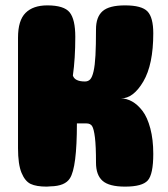

<svg xmlns="http://www.w3.org/2000/svg" viewBox="-20 -694 623 714"><path d="M302 -235H266Q266 -71 240 -31Q222 -2 168 -1Q161 0 154 0Q115 0 94 -10Q73 -20 60 -51.5Q47 -83 47 -143V-554Q47 -618 75 -646Q103 -674 156 -674Q218 -674 239 -648Q260 -622 260 -557Q260 -476 251 -413Q258 -391 296 -391Q308 -391 315.5 -399Q323 -407 328 -429Q333 -451 335 -488Q337 -525 337 -585Q337 -631 361.5 -652.5Q386 -674 445 -674Q507 -674 528.5 -651.5Q550 -629 550 -570Q550 -454 513 -391Q476 -328 430 -328Q451 -328 471.5 -316.5Q492 -305 510 -281.5Q528 -258 539 -216.5Q550 -175 550 -122Q550 -46 529.5 -23Q509 0 445 0Q386 0 361.5 -21.5Q337 -43 337 -89Q337 -151 333 -183Q329 -215 322.5 -225Q316 -235 302 -235Z"/></svg>

Font: Coiny
Style: Regular
Weight: 400
Version: Version 001.001